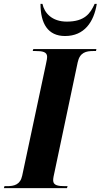

<svg xmlns="http://www.w3.org/2000/svg" viewBox="-58 -966 517 986"><path d="M276 -781C375 -781 424 -853 439 -946H428C406 -897 377 -855 285 -855C209 -855 170 -899 160 -946H150C150 -845 188 -781 276 -781ZM-38 0H286L289 -10H276C240 -10 215 -14 215 -40C215 -51 218 -65 223 -87L341 -646C352 -697 384 -704 422 -704H435L437 -714H113L110 -704H123C160 -704 184 -700 184 -674C184 -669 183 -658 178 -637L56 -64C46 -17 14 -10 -22 -10H-35Z"/></svg>

Font: Noto Serif Display Condensed ExtraBold
Style: Italic
Weight: 800
Width: 3
Italic angle: -12°
Designer: Monotype Design Team
Foundry: Monotype Imaging Inc.
Version: Version 2.009